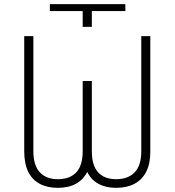

<svg xmlns="http://www.w3.org/2000/svg" viewBox="-20 -903 848 933"><path d="M381.8 -849.1H222.2V-882.8H588.9L589.4 -849.1H426.3V-772.5H381.8ZM381.8 -509.3H424.3V-168Q424.3 -108.9 404.8 -69.3Q385.3 -29.8 348.9 -10Q312.5 9.8 261.2 9.8Q210 9.8 173.1 -9.8Q136.2 -29.3 116.9 -68.8Q97.7 -108.4 97.7 -168V-727.5H142.1V-168Q142.6 -98.6 173.8 -65.4Q205.1 -32.2 261.2 -32.2Q319.8 -32.2 350.8 -65.7Q381.8 -99.1 381.8 -168ZM666.5 -727.5H710.4V-168Q710.9 -108.4 690.7 -68.8Q670.4 -29.3 633.3 -9.8Q596.2 9.8 544.4 9.8Q494.1 9.8 458 -10Q421.9 -29.8 403.1 -69.3Q384.3 -108.9 384.3 -168V-509.3H426.3V-168Q426.3 -99.1 456.8 -65.7Q487.3 -32.2 544.4 -32.2Q602.1 -32.2 634.3 -65.4Q666.5 -98.6 666.5 -168Z"/></svg>

Font: Inter Tight ExtraLight
Style: Regular
Weight: 250
Designer: Rasmus Andersson
Foundry: rsms
Version: Version 3.004